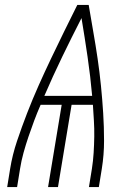

<svg xmlns="http://www.w3.org/2000/svg" viewBox="-20 -755 540 775"><path d="M9 0 21 -74Q30 -130 49 -186.5Q68 -243 89.5 -298.5Q111 -354 135.5 -409Q160 -464 186 -518.5Q212 -573 238.5 -627Q265 -681 292 -735H338Q347 -681 356.5 -627Q366 -573 374 -518.5Q382 -464 387.5 -409Q393 -354 396.5 -298.5Q400 -243 400 -186.5Q400 -130 391 -74L379 0H339L351 -74Q356 -106 358 -138.5Q360 -171 360.5 -203.5Q361 -236 359 -268Q357 -300 355 -332H269L214 0H174L229 -332H144Q130 -300 118 -268Q106 -236 95 -203.5Q84 -171 75 -138.5Q66 -106 61 -74L49 0ZM159 -368H352Q345 -447 333.5 -525.5Q322 -604 309 -682Q269 -604 231 -525.5Q193 -447 159 -368Z"/></svg>

Font: Iosevka Term Curly Extralight
Style: Italic
Weight: 200
Italic angle: -9°
Designer: Belleve Invis
Foundry: Belleve Invis
Version: Version 32.3.0